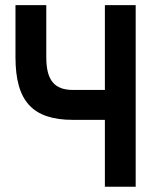

<svg xmlns="http://www.w3.org/2000/svg" viewBox="-20 -713 626 733"><path d="M258.8 -255.4H380.4V0H498V-693.4H380.4V-369.6H258.8C187.5 -369.6 156.7 -406.7 156.7 -494.6V-693.4H39.1V-494.6C39.1 -326.7 104.5 -255.4 258.8 -255.4Z"/></svg>

Font: Cascadia Code NF SemiBold
Style: Regular
Weight: 600
Monospace: yes
Designer: Aaron Bell
Foundry: Saja Typeworks
Version: Version 2404.023